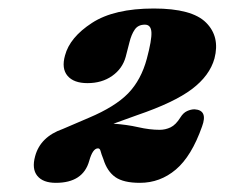

<svg xmlns="http://www.w3.org/2000/svg" viewBox="-20 -738 515 440"><path d="M60.5 -380Q72.5 -424.5 124 -442.5L183.5 -468Q244 -493.5 273.8 -524.2Q303.5 -555 316.5 -603.5Q328 -646.5 327 -664Q326 -681.5 312 -681.5Q296.5 -681.5 288.8 -670.2Q281 -659 276.5 -640.5L268 -607.5Q260.5 -580.5 237 -564Q213.5 -547.5 180.5 -547.5Q149 -547.5 134.8 -564.2Q120.5 -581 129 -611Q140 -652.5 190.8 -685.5Q241.5 -718.5 332.5 -718.5Q420 -718.5 452.2 -686.2Q484.5 -654 471.5 -604Q460.5 -564.5 419.8 -533.8Q379 -503 294 -474L240 -454.5Q270.5 -452.5 296.8 -446.5Q323 -440.5 346 -440.5Q359 -440.5 371 -446.2Q383 -452 393.5 -469Q400 -479.5 408.8 -483.5Q417.5 -487.5 426 -487.5Q457 -485.5 443 -448Q419 -380 383 -349.5Q347 -319 300.5 -319Q263 -319 244.2 -332.2Q225.5 -345.5 217 -373Q212 -385.5 210.5 -391.8Q209 -398 204.5 -398Q192.5 -398 184.5 -369.5Q170.5 -319 108 -319Q78.5 -319 65.5 -335Q52.5 -351 60.5 -380Z"/></svg>

Font: Fraunces 9pt Soft Black
Style: Italic
Weight: 900
Italic angle: -16°
Version: Version 1.000;[b76b70a41]